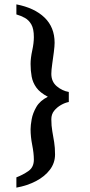

<svg xmlns="http://www.w3.org/2000/svg" viewBox="-20 -776 410 879"><path d="M55 -756Q138 -740 184 -695.5Q230 -651 230 -580Q230 -565 226.5 -537.5Q223 -510 219 -482.5Q215 -455 215 -438Q215 -402 240 -381Q265 -360 295 -355V-309Q278 -306 259.5 -295.5Q241 -285 228 -269Q215 -253 215 -230Q215 -200 219.5 -175Q224 -150 228 -125Q232 -100 232 -69Q232 -30 208.5 1Q185 32 145 53Q105 74 55 83V36Q84 25 109.5 7.5Q135 -10 135 -45Q135 -74 127.5 -112Q120 -150 120 -184Q120 -202 125 -230Q130 -258 146.5 -286.5Q163 -315 199 -333Q163 -352 146.5 -375Q130 -398 125 -425Q120 -452 120 -483Q120 -510 127.5 -544.5Q135 -579 135 -606Q135 -644 123.5 -664Q112 -684 94 -694Q76 -704 55 -710Z"/></svg>

Font: Narnoor
Style: Bold
Weight: 700
Designer: S. Sridhar Murthy
Foundry: SIL International
Version: Version 3.000